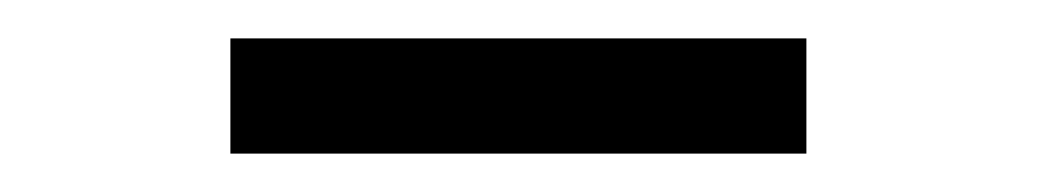

<svg xmlns="http://www.w3.org/2000/svg" viewBox="-20 -690 540 100"><path d="M100 -670H400V-610H100Z"/></svg>

Font: CyStack Display
Style: Regular
Weight: 400
Designer: Weizhong Zhang
Foundry: 本地遙控
Version: Version 1.000;Glyphs 3.1.2 (3151)